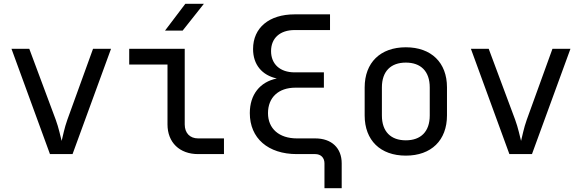

<svg xmlns="http://www.w3.org/2000/svg" viewBox="-20 -805 3040 1003"><path d="M359 0 560 -550H466L332 -180C316 -136 308 -91 302 -69C296 -91 287 -137 271 -180L133 -550H40L241 0Z M934 -645 1045 -785H948L842 -645ZM1150 0V-82H1015C972 -82 945 -110 945 -155V-550H655V-468H855V-155C855 -61 918 0 1015 0Z M1531 -82C1438 -82 1380 -133 1380 -214C1380 -296 1435 -347 1523 -347H1672V-427H1519C1443 -427 1396 -470 1396 -538C1396 -606 1443 -648 1519 -648H1704V-730H1519C1386 -730 1302 -660 1302 -549C1302 -467 1349 -412 1426 -395C1338 -377 1285 -311 1285 -214C1285 -83 1380 0 1531 0H1627C1656 0 1675 19 1675 48V178H1765V48C1765 -32 1712 -82 1627 -82Z M2100 8C2233 8 2315 -72 2315 -202V-349C2315 -478 2233 -558 2100 -558C1967 -558 1885 -478 1885 -348V-202C1885 -72 1967 8 2100 8ZM2100 -72C2022 -72 1975 -117 1975 -202V-348C1975 -433 2022 -478 2100 -478C2178 -478 2225 -433 2225 -348V-202C2225 -117 2178 -72 2100 -72Z M2759 0 2960 -550H2866L2732 -180C2716 -136 2708 -91 2702 -69C2696 -91 2687 -137 2671 -180L2533 -550H2440L2641 0Z"/></svg>

Font: Tekne LDO
Style: Regular
Weight: 400
Monospace: yes
Designer: Alessio Laiso, Mario Rullo, Paolo Rosset
Foundry: Alessio Laiso
Version: Version 1.000;hotconv 1.0.109;makeotfexe 2.5.65596